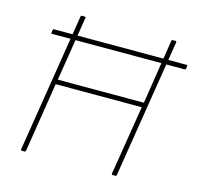

<svg xmlns="http://www.w3.org/2000/svg" viewBox="-97 -758 890 862"><g transform="rotate(15 347.5 -327.5)"><path d="M71 -542Q67 -542 68 -547L70 -560Q71 -564 75 -564H692Q696 -564 695 -559L693 -546Q692 -542 688 -542H599H160ZM77 0Q71 0 72 -6L175 -650Q176 -655 180 -655H193Q199 -655 198 -650L150 -350H550L597 -650Q598 -655 603 -655H615Q621 -655 620 -650L517 -6Q516 0 512 0H499Q493 0 494 -6L546 -328H146L95 -6Q94 0 89 0Z"/></g></svg>

Font: Sofia Sans Thin
Style: Italic
Weight: 250
Italic angle: -9°
Version: Version 4.100-B